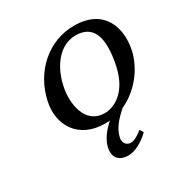

<svg xmlns="http://www.w3.org/2000/svg" viewBox="-148 -556 823 859"><g transform="rotate(-30 263.0 -126.5)"><path d="M383 130 373 113 370 112C353 127 328 142 311 142C285 142 274 120 278 99C287 57 313 26 356 -12C443 -51 503 -135 520 -214C542 -318 507 -439 350 -439C219 -439 109 -342 80 -205C56 -95 115 10 253 10C262 10 270 10 278 9C244 39 218 73 210 110C200 157 224 186 273 186C307 186 349 163 383 130ZM335 -398C420 -398 455 -334 424 -187C397 -63 321 -31 276 -31C172 -31 158 -151 175 -228C193 -315 249 -398 335 -398Z"/></g></svg>

Font: Libertinus Sans
Style: Italic
Weight: 400
Italic angle: -12°
Designer: Philipp H. Poll, Khaled Hosny
Foundry: Caleb Maclennan
Version: Version 7.050;RELEASE